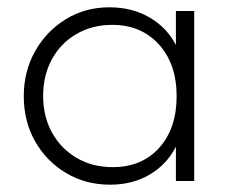

<svg xmlns="http://www.w3.org/2000/svg" viewBox="-20 -495 626 525"><path d="M281 10Q214 10 160.5 -22Q107 -54 76 -108.5Q45 -163 45 -232Q45 -300 76 -355Q107 -410 160 -442.5Q213 -475 279 -475Q341 -475 388.5 -447.5Q436 -420 461 -372V-465H511V0H461V-94Q436 -45 389 -17.5Q342 10 281 10ZM288 -38Q368 -38 415.5 -91Q463 -144 463 -232Q463 -320 414.5 -373.5Q366 -427 287 -427Q232 -427 189 -402Q146 -377 122 -333Q98 -289 98 -233Q98 -176 122.5 -132Q147 -88 190 -63Q233 -38 288 -38Z"/></svg>

Font: Outfit Extra Light
Style: Regular
Weight: 200
Designer: Rodrigo Fuenzalida
Foundry: fragTYPE
Version: Version 1.000